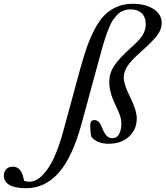

<svg xmlns="http://www.w3.org/2000/svg" viewBox="-297 -745 871 1010"><path d="M-159.7 245.1Q-218.8 245.1 -247.8 227.5Q-276.9 210 -276.9 179.7Q-276.9 158.7 -264.4 145.3Q-252 131.8 -229.5 131.8Q-205.6 131.8 -191.2 149.7Q-176.8 167.5 -170.4 206.1Q-158.7 210.9 -144 210.9Q-106 210.9 -71 174.1Q-36.1 137.2 -10.7 79.8Q14.6 22.5 35.6 -54.2L125 -382.8Q143.6 -450.2 160.6 -498.5Q177.7 -546.9 201.4 -592Q225.1 -637.2 252.4 -664.8Q279.8 -692.4 317.1 -708.7Q354.5 -725.1 400.4 -725.1Q467.3 -725.1 510.5 -697.8Q553.7 -670.4 553.7 -622.6Q553.7 -591.3 530.5 -559.8Q507.3 -528.3 443.4 -471.7Q395.5 -429.7 374.8 -399.2Q354 -368.7 354 -337.4Q354 -300.8 386.2 -237.8Q422.4 -165.5 422.4 -121.6Q422.4 -63.5 381.3 -26.1Q340.3 11.2 274.9 11.2Q213.4 11.2 184.1 -24.4Q177.7 -46.4 177.7 -85.9Q177.7 -100.1 182.9 -106.7Q188 -113.3 200.2 -113.3Q225.1 -113.3 239.3 -74.7Q250 -46.4 262.5 -32.2Q274.9 -18.1 293 -18.1Q317.9 -18.1 329.6 -40Q341.3 -62 341.3 -93.3Q341.3 -115.7 334 -137.7Q326.7 -159.7 310.5 -192.4Q277.8 -258.3 277.8 -314.5Q277.8 -359.4 303.5 -398.7Q329.1 -438 392.1 -494.1Q437 -533.7 453.4 -560.5Q469.7 -587.4 469.7 -617.2Q469.7 -655.8 448 -675.8Q426.3 -695.8 389.2 -695.8Q374 -695.8 360.6 -691.7Q347.2 -687.5 336.4 -681.2Q325.7 -674.8 315.2 -662.6Q304.7 -650.4 296.9 -639.2Q289.1 -627.9 280.5 -608.4Q272 -588.9 266.4 -574Q260.7 -559.1 252.9 -533.4Q245.1 -507.8 240 -490Q234.9 -472.2 226.6 -441.4L132.3 -94.7Q84.5 81.5 12.2 163.3Q-60.1 245.1 -159.7 245.1Z"/></svg>

Font: Elstob Medium
Style: Italic
Weight: 500
Italic angle: -20°
Designer: Peter S. Baker
Version: Version 1.015